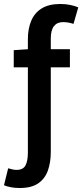

<svg xmlns="http://www.w3.org/2000/svg" viewBox="-47 -738 413 964"><path d="M52 206Q27 206 7 202Q-13 198 -27 192L-6 107Q4 110 15 112.5Q26 115 36 115Q69 115 81 92.5Q93 70 93 27V-542Q93 -593 109.5 -633Q126 -673 162 -695.5Q198 -718 256 -718Q283 -718 306.5 -713Q330 -708 346 -701L322 -618Q296 -627 270 -627Q240 -627 224 -607Q208 -587 208 -544V25Q208 77 193.5 118Q179 159 145 182.5Q111 206 52 206ZM22 -400V-486L94 -491H304V-400Z"/></svg>

Font: Source Sans 3 SemiBold
Style: Regular
Weight: 600
Designer: Paul D. Hunt
Foundry: Adobe
Version: Version 3.046;hotconv 1.0.118;makeotfexe 2.5.65603